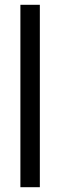

<svg xmlns="http://www.w3.org/2000/svg" viewBox="-20 -846 250 800"><path d="M146 -66V-826H65V-66Z"/></svg>

Font: Noto Sans Malayalam UI ExtraCondensed
Style: Regular
Weight: 400
Width: 2
Designer: Jelle Bosma - Monotype Design Team
Foundry: Monotype Imaging Inc.
Version: Version 2.104